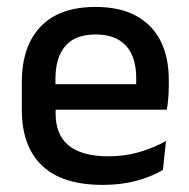

<svg xmlns="http://www.w3.org/2000/svg" viewBox="-20 -522 546 554"><path d="M276.5 11.5Q159.5 11.5 101.2 -44.2Q43 -100 43 -205V-285Q43 -388.5 97.2 -445.2Q151.5 -502 255.5 -502Q326 -502 373 -476.2Q420 -450.5 443.5 -403.5Q467 -356.5 467 -292V-273.5Q467 -256.5 465.5 -239Q464 -221.5 461.5 -205.5H371.5Q372.5 -231.5 372.8 -254.5Q373 -277.5 373 -296.5Q373 -337 360 -365Q347 -393 321 -407.8Q295 -422.5 255.5 -422.5Q197 -422.5 168.5 -389.2Q140 -356 140 -294.5V-248.5L140.5 -237V-193.5Q140.5 -166 148.8 -143.5Q157 -121 175.2 -104.8Q193.5 -88.5 222.5 -79.8Q251.5 -71 293 -71Q340 -71 381.2 -83Q422.5 -95 459 -115L450 -31.5Q417 -12 373.2 -0.2Q329.5 11.5 276.5 11.5ZM95 -205.5V-279H441.5V-205.5Z"/></svg>

Font: Anek Gujarati Medium
Style: Regular
Weight: 500
Designer: Mrunmayee Ghaisas (Gujarati), Yesha Goshar (Latin)
Foundry: Ek Type
Version: Version 1.003